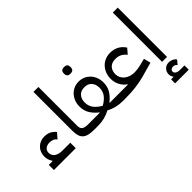

<svg xmlns="http://www.w3.org/2000/svg" viewBox="-117 -1259 2038 2038"><g transform="rotate(-45 901.5 -240.5)"><path d="M30 -77H86L88 -81Q74 -101 66.5 -124.5Q59 -148 59 -174Q59 -206 70 -233.5Q81 -261 101 -281Q121 -301 148.5 -312.5Q176 -324 208 -324Q253 -324 284.5 -307.5Q316 -291 339 -262L286 -202Q270 -225 247.5 -232.5Q225 -240 201 -240Q166 -240 142.5 -221Q119 -202 119 -169Q119 -128 151 -105Q183 -82 237 -82H358V0H30Z M637 0Q589 0 555.5 -8Q522 -16 501.5 -34.5Q481 -53 472 -83Q463 -113 463 -156V-740H537V-156Q537 -118 558 -102Q579 -86 623 -86H658V-20L638 0Z M638 -66 658 -86H803L805 -90Q754 -130 726 -176.5Q698 -223 698 -285Q698 -325 711 -360Q724 -395 748 -421.5Q772 -448 805.5 -463.5Q839 -479 879 -479Q919 -479 952.5 -463.5Q986 -448 1010 -422Q1034 -396 1047 -360.5Q1060 -325 1060 -285Q1060 -223 1032 -176.5Q1004 -130 953 -90L955 -86H1100V-20L1080 0H1066Q1015 0 968 -11.5Q921 -23 879 -46Q837 -23 790 -11.5Q743 0 692 0H638ZM879 -116Q930 -144 960 -182.5Q990 -221 990 -275Q990 -329 961 -361Q932 -393 884 -393H874Q826 -393 797 -361Q768 -329 768 -275Q768 -221 798 -182.5Q828 -144 879 -116ZM873 -599Q853 -599 841 -610.5Q829 -622 829 -648Q829 -674 841 -685.5Q853 -697 873 -697H884Q904 -697 916 -685.5Q928 -674 928 -648Q928 -622 916 -610.5Q904 -599 884 -599Z M1080 -66 1100 -86H1226V-91Q1189 -115 1164.5 -160Q1140 -205 1140 -258Q1140 -303 1155 -340Q1170 -377 1195.5 -403.5Q1221 -430 1256 -444.5Q1291 -459 1330 -459Q1387 -459 1429 -435.5Q1471 -412 1499 -369L1449 -311Q1423 -343 1393.5 -358Q1364 -373 1326 -373Q1269 -373 1239.5 -341.5Q1210 -310 1210 -258Q1210 -230 1222 -206Q1234 -182 1255 -164.5Q1276 -147 1305 -137Q1334 -127 1368 -127Q1413 -127 1461 -139L1541 -159L1560 -81L1430 -45Q1382 -31 1341 -22.5Q1300 -14 1259.5 -9Q1219 -4 1175.5 -2Q1132 0 1080 0Z M1654 -740H1728V0H1654ZM1590 199H1626L1627 195Q1619 185 1614 171.5Q1609 158 1609 144Q1609 105 1635 79Q1661 53 1701 53Q1724 53 1748 64.5Q1772 76 1784 95L1747 140Q1727 117 1701 117Q1683 117 1671 126.5Q1659 136 1659 150Q1659 171 1678 183Q1697 195 1731 195H1795V259H1590Z"/></g></svg>

Font: IBM Plex Sans Arabic
Style: Regular
Weight: 400
Designer: Mike Abbink, Paul van der Laan, Pieter van Rosmalen, Wael Morcos, Khajak Apelian
Foundry: Bold Monday
Version: Version 1.005